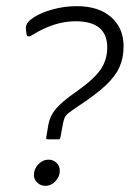

<svg xmlns="http://www.w3.org/2000/svg" viewBox="-20 -587 428 623"><path d="M134 -135Q130 -135 130 -139V-141L137 -183Q142 -211 161.5 -234Q181 -257 224 -287Q283 -328 305.5 -360Q328 -392 328 -433Q328 -518 225 -518Q156 -518 84 -473Q79 -469 72 -469Q67 -469 66 -477L64 -493V-497Q64 -514 88.5 -530Q113 -546 151 -556.5Q189 -567 229 -567Q300 -567 340.5 -531.5Q381 -496 381 -437Q381 -399 367.5 -369Q354 -339 323 -310Q292 -281 239 -246Q215 -230 204 -221.5Q193 -213 189.5 -204.5Q186 -196 183 -179L176 -141Q175 -135 170 -135ZM138 -69Q152 -69 163 -59Q174 -49 174 -33Q174 -14 160 1Q146 16 127 16Q112 16 101 5.5Q90 -5 90 -19Q90 -39 104.5 -54Q119 -69 138 -69Z"/></svg>

Font: Zain Light
Style: Italic
Weight: 300
Italic angle: -10°
Designer: Zain,Boutros
Foundry: Mobile Telecommunications Company (Zain), 2024
Version: Version 1.51; ttfautohint (v1.8.4)